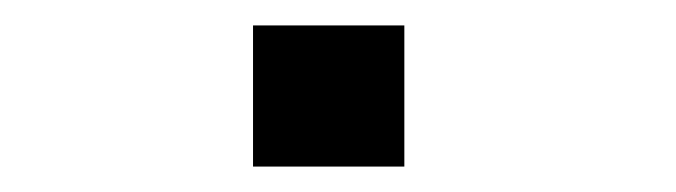

<svg xmlns="http://www.w3.org/2000/svg" viewBox="-20 -181 532 151"><path d="M179 -161H298V-50H179Z"/></svg>

Font: IBM 3270 Semi-Condensed
Style: Condensed
Weight: 400
Monospace: yes
Version: Version 2.3.1